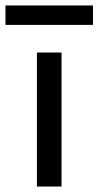

<svg xmlns="http://www.w3.org/2000/svg" viewBox="-74 -682 360 702"><path d="M61 0V-490H151V0ZM-54 -591V-662H266V-591Z"/></svg>

Font: Cabin Resolve
Style: Regular-Resolve
Weight: 400
Designer: Pablo Impallari
Foundry: Pablo Impallari. http://www.impallari.com Igino Marini. http://www.ikern.com
Version: Version 3.001